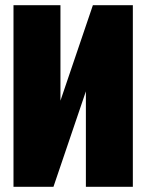

<svg xmlns="http://www.w3.org/2000/svg" viewBox="-20 -720 564 740"><path d="M492 0H311V-368L186 0H32V-700H213V-332L338 -700H492Z"/></svg>

Font: Tektur Condensed ExtraBold
Style: Regular
Weight: 800
Width: 3
Designer: Adam Jagosz
Foundry: Adam Jagosz
Version: Version 1.005;gftools[0.9.30]